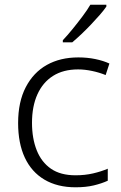

<svg xmlns="http://www.w3.org/2000/svg" viewBox="-20 -786 516 816"><path d="M301 10Q224 10 169 -22.5Q114 -55 85.5 -116Q57 -177 57 -263Q57 -353 89.5 -415.5Q122 -478 179 -510Q236 -542 313 -542Q351 -542 385 -535Q419 -528 445 -516L429 -467Q402 -478 371 -484.5Q340 -491 312 -491Q249 -491 205.5 -463.5Q162 -436 139 -385Q116 -334 116 -264Q116 -198 136 -147.5Q156 -97 196.5 -69Q237 -41 301 -41Q341 -41 375.5 -49Q410 -57 438 -69V-18Q412 -6 378.5 2Q345 10 301 10ZM432 -758Q421 -742 404 -722.5Q387 -703 367 -682Q347 -661 326.5 -641.5Q306 -622 287 -606H247V-615Q266 -635 288 -662Q310 -689 331 -717Q352 -745 364 -766H432Z"/></svg>

Font: Noto Sans Khmer Light
Style: Regular
Weight: 300
Version: Version 2.003